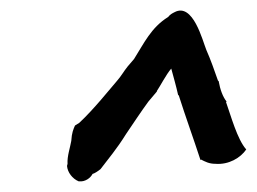

<svg xmlns="http://www.w3.org/2000/svg" viewBox="-20 -756 483 361"><path d="M114 -491C112 -479 106 -462 107 -448L106 -444C107 -432 116 -420 128 -415H129C140 -414 150 -421 154 -429C158 -430 164 -434 169 -438C184 -458 199 -475 217 -504C230 -523 245 -546 259 -565C265 -572 270 -578 275 -584V-585C280 -592 293 -617 302 -627C306 -612 311 -595 315 -577H316C329 -536 344 -495 357 -455L358 -456C366 -452 373 -448 385 -448C410 -446 432 -459 443 -475C426 -494 414 -539 405 -564L406 -565C399 -574 394 -587 391 -604H390C383 -624 376 -644 368 -662C361 -679 343 -752 308 -733C304 -731 300 -729 296 -724C264 -704 251 -675 232 -645L220 -631C212 -621 208 -613 200 -604C187 -589 156 -550 129 -525L121 -520C118 -513 115 -507 114 -491Z"/></svg>

Font: Vapor
Style: SbdObl
Weight: 600
Foundry: Cannot Into Space Fonts
Version: Version 0.179